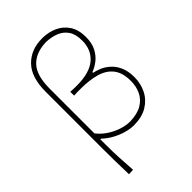

<svg xmlns="http://www.w3.org/2000/svg" viewBox="-272 -846 1143 1143"><g transform="rotate(-45 299.0 -275.0)"><path d="M108.5 194Q107 137.5 106 84.5Q105 31.5 105 -29V-504Q105 -626 162.8 -685Q220.5 -744 314.5 -744Q367.5 -744 410.8 -724.2Q454 -704.5 479.8 -664.8Q505.5 -625 505.5 -565.5Q505.5 -514 487.2 -478.8Q469 -443.5 441.2 -422Q413.5 -400.5 384.5 -390V-384Q404.5 -380.5 431 -369.8Q457.5 -359 482.5 -337.2Q507.5 -315.5 524 -280Q540.5 -244.5 540.5 -191Q540.5 -137.5 517.5 -91.8Q494.5 -46 449 -18.5Q403.5 9 335 9Q304.5 9 269 -1.2Q233.5 -11.5 200 -30Q166.5 -48.5 141 -73.5H135V-29Q135 31.5 137.8 83.5Q140.5 135.5 144.5 192ZM335 -23Q398 -24.5 436.2 -47.5Q474.5 -70.5 492 -108Q509.5 -145.5 509.5 -191Q509.5 -259.5 479.5 -298.5Q449.5 -337.5 394.2 -353.5Q339 -369.5 263 -369.5Q249.5 -369.5 235.8 -369.2Q222 -369 208.5 -368V-400.5Q222 -399 235.2 -398.8Q248.5 -398.5 262 -398.5Q369.5 -398.5 422 -443.2Q474.5 -488 474.5 -565.5Q474.5 -619 453.5 -650.2Q432.5 -681.5 396.5 -696Q360.5 -710.5 314.5 -712Q228.5 -709.5 181.8 -660.8Q135 -612 135 -499.5V-123.5Q159 -92.5 193.2 -69.8Q227.5 -47 264.8 -35Q302 -23 335 -23Z"/></g></svg>

Font: Commissioner Flair Thin
Style: Regular
Weight: 100
Designer: Kostas Bartsokas
Foundry: Kostas Bartsokas
Version: Version 1.000; ttfautohint (v1.8.3)